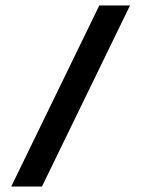

<svg xmlns="http://www.w3.org/2000/svg" viewBox="-20 -680 515 700"><path d="M21 0 342 -660H454L133 0Z"/></svg>

Font: Philosopher
Style: Bold
Weight: 700
Designer: Jovanny Lemonad
Foundry: Jovanny Lemonad
Version: Version 2.000